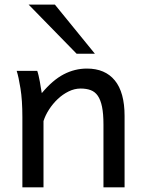

<svg xmlns="http://www.w3.org/2000/svg" viewBox="-20 -801 619 821"><path d="M422.4 0V-268.6Q422.4 -314.5 416.3 -344.2Q410.2 -374 398.2 -391.4Q386.2 -408.7 367.9 -415.5Q349.6 -422.4 324.7 -422.4Q298.3 -422.4 273.2 -409.9Q248 -397.5 227.1 -377.7Q206.1 -357.9 189.9 -333Q173.8 -308.1 166 -283.2V0H75.7V-300.3Q75.7 -372.6 67.6 -422.6Q59.6 -472.7 51.3 -498H139.2Q142.1 -490.2 145 -477.8Q147.9 -465.3 150.4 -451.7Q152.8 -438 154.8 -424.8L158.7 -402.8Q205.1 -458.5 252.4 -483.2Q299.8 -507.8 351.6 -507.8Q429.7 -507.8 471.2 -456.8Q512.7 -405.8 512.7 -305.2V0ZM214.8 -781.2 385.7 -571.3H307.6L102.5 -781.2Z"/></svg>

Font: Andika Viet
Style: Regular
Weight: 400
Designer: Victor Gaultney, Annie Olsen, Julie Remington, Don Collingsworth, Eric Hays, Becca Hirsbrunner
Foundry: SIL International
Version: Version 5.000